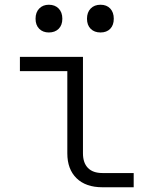

<svg xmlns="http://www.w3.org/2000/svg" viewBox="-20 -790 640 810"><path d="M412 0Q342 0 303 -38Q264 -76 264 -143V-490H64V-550H330V-143Q330 -103 351 -81.5Q372 -60 412 -60H544V0ZM404 -653Q378 -653 362.5 -668.5Q347 -684 347 -711Q347 -738 362.5 -754Q378 -770 404 -770Q430 -770 445 -754Q460 -738 460 -711Q460 -684 445 -668.5Q430 -653 404 -653ZM186 -653Q161 -653 145.5 -668.5Q130 -684 130 -711Q130 -738 145.5 -754Q161 -770 186 -770Q212 -770 227.5 -754Q243 -738 243 -711Q243 -684 227.5 -668.5Q212 -653 186 -653Z"/></svg>

Font: JetBrains Mono NL ExtraLight
Style: Regular
Weight: 200
Designer: Philipp Nurullin, Konstantin Bulenkov
Foundry: JetBrains
Version: Version 2.304; ttfautohint (v1.8.4.7-5d5b)